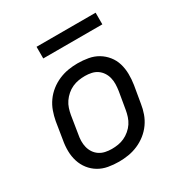

<svg xmlns="http://www.w3.org/2000/svg" viewBox="-165 -834 930 971"><g transform="rotate(-30 300.0 -348.0)"><path d="M254 8Q222 8 191.5 2.5Q161 -3 136 -18Q111 -33 93 -56Q75 -79 66 -107.5Q57 -136 56.5 -167Q56 -198 62 -230L78 -330Q83 -357 92.5 -384Q102 -411 119 -435Q136 -459 159.5 -477.5Q183 -496 210 -507.5Q237 -519 264.5 -523.5Q292 -528 319 -528Q351 -528 381.5 -522.5Q412 -517 437 -502Q462 -487 480.5 -464Q499 -441 507.5 -412.5Q516 -384 516.5 -353Q517 -322 512 -290L495 -190Q491 -163 481.5 -136Q472 -109 455 -85Q438 -61 414.5 -42.5Q391 -24 364 -12.5Q337 -1 309 3.5Q281 8 254 8ZM254 -66Q273 -66 291.5 -69Q310 -72 327.5 -80Q345 -88 361 -101.5Q377 -115 387.5 -131Q398 -147 404 -165.5Q410 -184 413 -202L430 -302Q433 -322 433.5 -341Q434 -360 429.5 -378Q425 -396 415 -411Q405 -426 390.5 -436Q376 -446 357.5 -450Q339 -454 320 -454Q301 -454 282.5 -451Q264 -448 246 -440Q228 -432 212.5 -418.5Q197 -405 186 -389Q175 -373 169 -354.5Q163 -336 160 -318L144 -218Q140 -198 139.5 -179Q139 -160 143.5 -142Q148 -124 158 -109Q168 -94 183 -84Q198 -74 216.5 -70Q235 -66 254 -66ZM182 -636V-704H527V-636Z"/></g></svg>

Font: Iosevka Extended Oblique
Style: Regular
Weight: 400
Width: 7
Italic angle: -9°
Monospace: yes
Designer: Belleve Invis
Foundry: Belleve Invis
Version: Version 32.0.1; ttfautohint (v1.8.4)